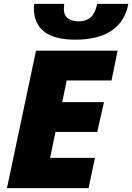

<svg xmlns="http://www.w3.org/2000/svg" viewBox="-20 -977 686 997"><path d="M439.9 0H16.1L167 -713.9H590.8L559.1 -559.1H326.2L303.2 -446.8H520L484.9 -292H268.1L240.2 -157.2H473.1ZM370.6 -771Q155.8 -771 155.8 -937L157.7 -957H313.5L311.5 -932.1Q311.5 -897 332.8 -881.6Q354 -866.2 387.7 -866.2Q428.2 -866.2 451.9 -888.2Q475.6 -910.2 484.4 -957H646.5Q628.9 -864.3 559.1 -817.6Q489.3 -771 370.6 -771Z"/></svg>

Font: Open Sans Extrabold
Style: Italic
Weight: 800
Italic angle: -12°
Foundry: Ascender Corporation
Version: Version 1.10